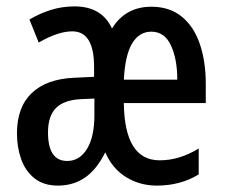

<svg xmlns="http://www.w3.org/2000/svg" viewBox="-20 -570 702 600"><path d="M453 -549Q510 -549 548 -518Q586 -487 604.5 -432.5Q623 -378 623 -309V-248H367Q369 -69 479 -69Q541 -69 601 -106V-25Q544 10 470 10Q417 10 374 -16.5Q331 -43 309 -94Q282 -40 245.5 -15Q209 10 161 10Q116 10 87.5 -13Q59 -36 46 -73Q33 -110 33 -153Q33 -235 79 -279Q125 -323 211 -327L274 -330V-361Q274 -472 206 -472Q161 -472 101 -437L72 -509Q102 -527 137.5 -538.5Q173 -550 213 -550Q298 -550 330 -481Q372 -549 453 -549ZM453 -471Q415 -471 393 -434.5Q371 -398 367 -321H534Q534 -386 514 -428.5Q494 -471 453 -471ZM230 -260Q179 -257 154.5 -232Q130 -207 130 -156Q130 -67 190 -67Q229 -67 252 -105Q275 -143 275 -210V-262Z"/></svg>

Font: Noto Sans ExtraCondensed Medium
Style: Regular
Weight: 500
Width: 2
Designer: Monotype Design Team
Foundry: Monotype Imaging Inc.
Version: Version 2.013; ttfautohint (v1.8.4.7-5d5b)